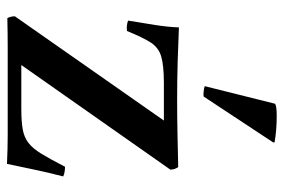

<svg xmlns="http://www.w3.org/2000/svg" viewBox="-148 -644 793 536"><g transform="rotate(90 248.0 -375.5)"><path d="M437 1Q393 -1 358 -1Q323 -1 297 -1H180Q149 -1 111 -1Q73 -1 30 0Q25 -10 25 -21L316 -437H212Q162 -437 137 -429.5Q112 -422 98 -400Q84 -378 66 -334Q51 -332 37 -337Q44 -378 49.5 -414Q55 -450 56 -479Q99 -477 151 -475.5Q203 -474 258 -474Q302 -474 354 -475Q406 -476 446 -477Q453 -467 453 -455L161 -39H283Q319 -39 341 -43Q363 -47 378.5 -59Q394 -71 409 -95.5Q424 -120 445 -161Q461 -161 472 -156Q462 -117 453.5 -77.5Q445 -38 437 1ZM377 -746V-742L249 -548Q244 -547 235 -548Q226 -549 220 -551L269 -747Q274 -752 303 -752Q343 -752 377 -746Z"/></g></svg>

Font: Tiro Telugu
Style: Regular
Weight: 400
Designer: Telugu: John Hudson & Fiona Ross. Latin: John Hudson.
Foundry: Tiro Typeworks Ltd.
Version: Version 1.52